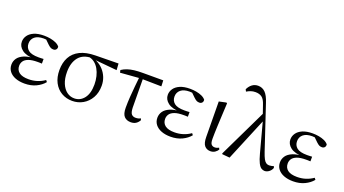

<svg xmlns="http://www.w3.org/2000/svg" viewBox="-60 -1405 3626 2021"><g transform="rotate(20 1753.0 -395.0)"><path d="M245.3 14.6Q187 14.6 142.7 -2.5Q98.3 -19.6 73.7 -51.5Q49.1 -83.4 49.1 -126.7Q49.1 -165.3 70.9 -197.3Q92.7 -229.3 140.5 -249.5Q188.3 -269.8 265.7 -271.6V-263.4Q162.9 -266.8 116.3 -302.9Q69.7 -339 69.7 -390.7Q69.7 -428.3 91.7 -460Q113.6 -491.8 158.1 -511.2Q202.6 -530.6 269.8 -530.6Q305.9 -530.6 340.4 -524.4Q375 -518.1 403.3 -505.3Q431.6 -492.4 447.6 -471.9Q450.2 -450.8 438.8 -438.7Q427.5 -426.5 409.6 -426.5Q392.7 -426.5 379.7 -432.4Q366.7 -438.4 346.9 -456.8L289.6 -512.6L345.7 -511.5L355 -491.9Q329.4 -496.3 311.7 -498.5Q294.1 -500.7 274.7 -500.7Q210 -500.7 176 -472.4Q142.1 -444.1 142.1 -397.6Q142.1 -351.6 176 -323.6Q209.8 -295.7 291.2 -295.7Q303.3 -295.7 316.2 -296.2Q329.1 -296.7 347.3 -297.7V-245.7Q327.9 -246.9 318.4 -246.9Q309 -246.9 300.6 -246.9Q235.1 -246.9 198.1 -232.6Q161.1 -218.4 145.6 -195.2Q130 -172 130 -143.3Q130 -95.8 164.7 -69.3Q199.4 -42.9 269.6 -42.9Q320.3 -42.9 365.3 -57.2Q410.3 -71.5 448.9 -98.8L463.3 -80.5Q429.8 -38.9 373.8 -12.1Q317.9 14.6 245.3 14.6Z M779 14.6Q712.2 14.6 658.5 -16.8Q604.8 -48.2 574.1 -106.9Q543.5 -165.5 543.5 -245.6Q543.5 -328.5 576 -389.2Q608.6 -450 676.2 -483.8Q743.9 -517.6 847.8 -519L1105.1 -522.7L1109.8 -450L843.1 -475.1L826.2 -481Q723.5 -480.5 674.4 -419.1Q625.4 -357.7 625.4 -254.5Q625.4 -179.9 647.6 -126.9Q669.9 -73.9 707.2 -46.1Q744.6 -18.2 790.4 -18.2Q857.4 -18.2 900 -72.6Q942.6 -127 942.6 -227.7Q942.6 -274.5 932 -318.2Q921.4 -361.8 901.1 -397.3Q880.7 -432.7 850 -455.4Q819.4 -478.1 778.6 -483L792 -492Q839.9 -487.6 881.2 -466.6Q922.5 -445.6 953.2 -411.9Q983.9 -378.2 1001.3 -334.6Q1018.7 -291.1 1018.7 -240.9Q1018.7 -162.3 985.7 -104.9Q952.8 -47.5 898.5 -16.4Q844.2 14.6 779 14.6Z M1152.7 -437.1 1146.5 -465Q1176.8 -484.8 1210 -495.9Q1243.2 -507.1 1284.9 -512.1Q1326.6 -517 1382.4 -517H1608L1610.9 -450.5L1376.4 -454.5ZM1436.2 14.6Q1388.7 14.6 1361.8 -14.3Q1334.9 -43.2 1334.9 -112.1Q1334.9 -170.4 1339 -232.2Q1343.1 -293.9 1349.4 -355.7Q1355.8 -417.4 1361.5 -474.9H1401L1404 -136.8Q1406 -83.2 1422.5 -65Q1438.9 -46.9 1467.5 -46.9Q1484.3 -46.9 1497.7 -50.3Q1511.1 -53.7 1523.3 -60.7L1530.9 -42.7Q1516 -15 1492.8 -0.2Q1469.6 14.6 1436.2 14.6Z M1880.3 14.6Q1822 14.6 1777.7 -2.5Q1733.3 -19.6 1708.7 -51.5Q1684.1 -83.4 1684.1 -126.7Q1684.1 -165.3 1705.9 -197.3Q1727.7 -229.3 1775.5 -249.5Q1823.3 -269.8 1900.7 -271.6V-263.4Q1797.9 -266.8 1751.3 -302.9Q1704.7 -339 1704.7 -390.7Q1704.7 -428.3 1726.7 -460Q1748.6 -491.8 1793.1 -511.2Q1837.6 -530.6 1904.8 -530.6Q1940.9 -530.6 1975.4 -524.4Q2010 -518.1 2038.3 -505.3Q2066.6 -492.4 2082.6 -471.9Q2085.2 -450.8 2073.8 -438.7Q2062.5 -426.5 2044.6 -426.5Q2027.7 -426.5 2014.7 -432.4Q2001.7 -438.4 1981.9 -456.8L1924.6 -512.6L1980.7 -511.5L1990 -491.9Q1964.4 -496.3 1946.7 -498.5Q1929.1 -500.7 1909.7 -500.7Q1845 -500.7 1811 -472.4Q1777.1 -444.1 1777.1 -397.6Q1777.1 -351.6 1811 -323.6Q1844.8 -295.7 1926.2 -295.7Q1938.3 -295.7 1951.2 -296.2Q1964.1 -296.7 1982.3 -297.7V-245.7Q1962.9 -246.9 1953.4 -246.9Q1944 -246.9 1935.6 -246.9Q1870.1 -246.9 1833.1 -232.6Q1796.1 -218.4 1780.6 -195.2Q1765 -172 1765 -143.3Q1765 -95.8 1799.7 -69.3Q1834.4 -42.9 1904.6 -42.9Q1955.3 -42.9 2000.3 -57.2Q2045.3 -71.5 2083.9 -98.8L2098.3 -80.5Q2064.8 -38.9 2008.8 -12.1Q1952.9 14.6 1880.3 14.6Z M2327.8 14.4Q2286.3 14.4 2261.7 -14.5Q2237.2 -43.4 2236.8 -111.9L2232.9 -507.9L2313 -525L2321.8 -518.8Q2317.3 -430.3 2314.2 -367.2Q2311.1 -304.2 2309.1 -259Q2307.1 -213.9 2306.2 -180.2Q2305.3 -146.5 2305.3 -117.6Q2305.3 -70.5 2319.4 -54.8Q2333.4 -39.1 2357 -39.1Q2371.8 -39.1 2382.5 -43.2Q2393.3 -47.3 2402.9 -52L2411.8 -34.8Q2402.5 -16.9 2380.5 -1.3Q2358.5 14.4 2327.8 14.4Z M2458.7 1 2454.3 -6.2 2720.2 -558.1 2747.4 -486.1 2542.1 8.4ZM2935.2 14.6Q2915.9 14.6 2897.5 2.7Q2879.1 -9.3 2862.1 -42.8Q2845 -76.4 2827.9 -141L2736.2 -483.6L2733.4 -486.2L2683 -632.1Q2664.2 -692 2635.9 -712.4Q2607.5 -732.9 2564 -732.9Q2534.6 -732.9 2511 -724.4Q2487.5 -716 2466.8 -703.2L2455.3 -725.9Q2472.7 -762.8 2501.1 -784.1Q2529.4 -805.5 2567.6 -805.5Q2614.9 -805.5 2647.9 -772.5Q2680.8 -739.6 2704.9 -664.1L2868 -175Q2884 -127.8 2897.6 -102.3Q2911.2 -76.9 2926.4 -67Q2941.6 -57.1 2959.9 -57.1Q2969.5 -57.1 2983.6 -59.5Q2997.7 -61.9 3010.1 -67.4L3017.7 -49.1Q3008 -21.5 2984.5 -3.4Q2961 14.6 2935.2 14.6Z M3253.3 14.6Q3195 14.6 3150.7 -2.5Q3106.3 -19.6 3081.7 -51.5Q3057.1 -83.4 3057.1 -126.7Q3057.1 -165.3 3078.9 -197.3Q3100.7 -229.3 3148.5 -249.5Q3196.3 -269.8 3273.7 -271.6V-263.4Q3170.9 -266.8 3124.3 -302.9Q3077.7 -339 3077.7 -390.7Q3077.7 -428.3 3099.7 -460Q3121.6 -491.8 3166.1 -511.2Q3210.6 -530.6 3277.8 -530.6Q3313.9 -530.6 3348.4 -524.4Q3383 -518.1 3411.3 -505.3Q3439.6 -492.4 3455.6 -471.9Q3458.2 -450.8 3446.8 -438.7Q3435.5 -426.5 3417.6 -426.5Q3400.7 -426.5 3387.7 -432.4Q3374.7 -438.4 3354.9 -456.8L3297.6 -512.6L3353.7 -511.5L3363 -491.9Q3337.4 -496.3 3319.7 -498.5Q3302.1 -500.7 3282.7 -500.7Q3218 -500.7 3184 -472.4Q3150.1 -444.1 3150.1 -397.6Q3150.1 -351.6 3184 -323.6Q3217.8 -295.7 3299.2 -295.7Q3311.3 -295.7 3324.2 -296.2Q3337.1 -296.7 3355.3 -297.7V-245.7Q3335.9 -246.9 3326.4 -246.9Q3317 -246.9 3308.6 -246.9Q3243.1 -246.9 3206.1 -232.6Q3169.1 -218.4 3153.6 -195.2Q3138 -172 3138 -143.3Q3138 -95.8 3172.7 -69.3Q3207.4 -42.9 3277.6 -42.9Q3328.3 -42.9 3373.3 -57.2Q3418.3 -71.5 3456.9 -98.8L3471.3 -80.5Q3437.8 -38.9 3381.8 -12.1Q3325.9 14.6 3253.3 14.6Z"/></g></svg>

Font: Early Summer Mincho VF
Style: Regular
Weight: 250
Designer: GuiWonder
Version: Version 1.002